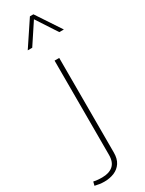

<svg xmlns="http://www.w3.org/2000/svg" viewBox="-326 -797 805 1067"><g transform="rotate(-30 76.5 -263.5)"><path d="M220.2 -607.4 115.7 -765.1H93.3L-11.7 -607.4H17.1L104.5 -739.7L190.9 -607.4ZM-66.9 230Q-52.7 233.4 -37.6 235.6Q-22.5 237.8 -7.3 237.8Q28.3 237.8 56.9 225.8Q85.4 213.9 102.1 188.7Q118.7 163.6 118.7 123.5V-483.4H88.9V121.6Q88.9 168 63.7 189.7Q38.6 211.4 -6.8 211.4Q-22.5 211.4 -37.4 209.7Q-52.2 208 -61 206.1Z"/></g></svg>

Font: Estedad VF
Style: Regular
Weight: 100
Designer: Amin Abedi
Version: Version 7.3